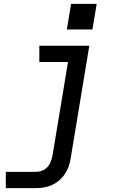

<svg xmlns="http://www.w3.org/2000/svg" viewBox="-20 -756 640 991"><path d="M10 215V131H165Q181 131 197 125Q213 119 224.5 106.5Q236 94 242 78Q248 62 251 47L331 -436H183V-520H441L345 60Q342 81 335 101.5Q328 122 315.5 141Q303 160 285.5 175Q268 190 248 199Q228 208 207 211.5Q186 215 165 215ZM325 -604 347 -736H479L457 -604Z"/></svg>

Font: Iosevka SS04 Medium Extended
Style: Italic
Weight: 500
Width: 7
Italic angle: -9°
Monospace: yes
Designer: Belleve Invis
Foundry: Belleve Invis
Version: Version 19.0.0; ttfautohint (v1.8.4)